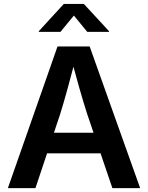

<svg xmlns="http://www.w3.org/2000/svg" viewBox="-20 -966 760 986"><path d="M20.5 0 275.4 -727.5H440.4L699.7 0H557.1L428.2 -378.9Q409.2 -438 388.4 -510.5Q367.7 -583 342.3 -677.2H371.6Q346.7 -582.5 326.7 -509.5Q306.6 -436.5 288.6 -378.9L162.1 0ZM169.4 -178.7V-284.2H550.3V-178.7ZM290.5 -802.2H179.2V-805.7L307.6 -945.8H410.6L540 -805.7V-802.2H428.2L359.4 -886.2Z"/></svg>

Font: Inter 18pt SemiBold
Style: Regular
Weight: 600
Designer: Rasmus Andersson
Foundry: rsms
Version: Version 4.001;git-66647c0bb